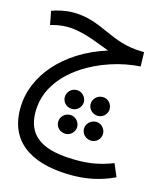

<svg xmlns="http://www.w3.org/2000/svg" viewBox="-114 -580 786 934"><g transform="rotate(15 279.0 -112.5)"><path d="M336 271C399 271 471 261 549 224L522 160C457 185 403 194 345 194C217 194 86 171 86 18C86 -194 338 -317 523 -327L521 -399H512C350 -400 288 -496 139 -496C99 -496 59 -486 32 -476L45 -408C67 -414 96 -421 128 -421C208 -421 285 -384 350 -361C140 -295 10 -143 10 22C10 214 167 271 336 271ZM254 -41C279 -41 301 -62 301 -88C301 -114 279 -136 254 -136C226 -136 205 -114 205 -88C205 -62 226 -41 254 -41ZM384 -41C410 -41 431 -62 431 -88C431 -114 410 -136 384 -136C357 -136 335 -114 335 -88C335 -62 357 -41 384 -41ZM254 84C279 84 301 63 301 37C301 11 279 -11 254 -11C226 -11 205 11 205 37C205 63 226 84 254 84ZM384 84C410 84 431 63 431 37C431 11 410 -11 384 -11C357 -11 335 11 335 37C335 63 357 84 384 84Z"/></g></svg>

Font: Noto Sans Arabic UI Cn
Style: Regular
Weight: 400
Width: 3
Designer: Monotype Design Team, Nadine Chahine and Nizar Qandah
Foundry: Monotype Imaging Inc.
Version: Version 2.010